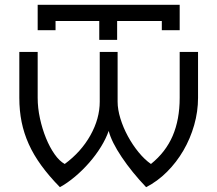

<svg xmlns="http://www.w3.org/2000/svg" viewBox="-20 -762 900 795"><path d="M60 -547V-357Q60 -304 69.5 -257Q79 -210 99 -165.5Q119 -121 151 -77Q183 -33 228 13Q259 -4 290.5 -30.5Q322 -57 349.5 -88.5Q377 -120 398 -154Q419 -188 430 -220Q442 -174 484 -111.5Q526 -49 585 13Q632 -11 671.5 -50.5Q711 -90 739.5 -139Q768 -188 784 -244Q800 -300 800 -357V-547H724V-357Q724 -267 695 -199.5Q666 -132 605 -83Q579 -101 554 -131.5Q529 -162 509.5 -198Q490 -234 478.5 -271.5Q467 -309 467 -341V-547H393V-341Q393 -271 354.5 -202Q316 -133 248 -83Q226 -95 206 -123.5Q186 -152 170.5 -190Q155 -228 145.5 -271.5Q136 -315 136 -357V-547ZM136 -637H210V-675H391V-597H465V-675H650V-637H724V-742H136Z"/></svg>

Font: Involve
Style: Regular
Weight: 400
Designer: Stefan Peev
Foundry: Context Ltd.
Version: Version 1.001